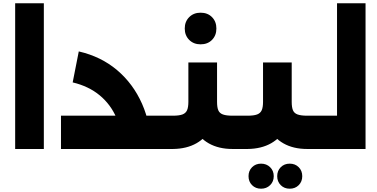

<svg xmlns="http://www.w3.org/2000/svg" viewBox="-20 -904 2290 1165"><path d="M72 0V-884H246V0Z M780 0V-202H972V0ZM972 0V-202Q980 -202 986 -174.5Q992 -147 992 -102Q992 -56 986 -28Q980 0 972 0ZM723 0Q722 -106 687 -188Q652 -270 585 -325.5Q518 -381 421 -404L458 -592Q593 -561 690.5 -478.5Q788 -396 842 -274Q896 -152 897 0ZM350 0V-202H833V0Z M972 0V-202H1029Q1067 -202 1087 -209.5Q1107 -217 1115 -235Q1123 -253 1123 -286V-525H1297V-286Q1297 -197 1264.5 -133Q1232 -69 1172.5 -35Q1113 -1 1029 0ZM1391 0Q1307 0 1247 -34Q1187 -68 1155 -132.5Q1123 -197 1123 -286H1297Q1297 -253 1304.5 -235Q1312 -217 1332.5 -209.5Q1353 -202 1391 -202H1425V0ZM1425 0V-202Q1434 -202 1439.5 -174.5Q1445 -147 1445 -102Q1445 -56 1439.5 -28Q1434 0 1425 0ZM972 0Q963 0 957.5 -28Q952 -56 952 -102Q952 -147 957.5 -174.5Q963 -202 972 -202ZM1197 -635Q1155 -635 1128 -662Q1101 -689 1101 -731Q1101 -773 1128 -800Q1155 -827 1197 -827Q1240 -827 1266.5 -800Q1293 -773 1293 -731Q1293 -689 1266.5 -662Q1240 -635 1197 -635Z M1425 0V-202H1482Q1520 -202 1540 -209.5Q1560 -217 1568 -235Q1576 -253 1576 -286V-525H1750V-286Q1750 -197 1717.5 -133Q1685 -69 1625.5 -35Q1566 -1 1482 0ZM1844 0Q1760 0 1700 -34Q1640 -68 1608 -132.5Q1576 -197 1576 -286H1750Q1750 -253 1757.5 -235Q1765 -217 1785.5 -209.5Q1806 -202 1844 -202H1878V0ZM1878 0V-202Q1887 -202 1892.5 -174.5Q1898 -147 1898 -102Q1898 -56 1892.5 -28Q1887 0 1878 0ZM1425 0Q1416 0 1410.5 -28Q1405 -56 1405 -102Q1405 -147 1410.5 -174.5Q1416 -202 1425 -202ZM1738 241Q1705 241 1683.5 219.5Q1662 198 1662 165Q1662 132 1683.5 110.5Q1705 89 1738 89Q1771 89 1792.5 110.5Q1814 132 1814 165Q1814 198 1792.5 219.5Q1771 241 1738 241ZM1564 241Q1531 241 1509.5 219.5Q1488 198 1488 165Q1488 132 1509.5 110.5Q1531 89 1564 89Q1597 89 1619 110.5Q1641 132 1641 165Q1641 198 1619 219.5Q1597 241 1564 241Z M1878 0V-202H2025V-884H2198V0ZM1878 0Q1869 0 1863.5 -28Q1858 -56 1858 -102Q1858 -147 1863.5 -174.5Q1869 -202 1878 -202Z"/></svg>

Font: Alexandria ExtraBold
Style: Regular
Weight: 800
Designer: Mohamed Gaber
Foundry: Kief Type Foundry
Version: Version 5.100